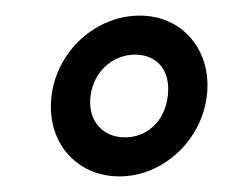

<svg xmlns="http://www.w3.org/2000/svg" viewBox="-20 -189 315 246"><path d="M96 -66C100 -98 125 -119 153 -119C181 -119 199 -99 195 -66C191 -33 168 -13 140 -13C112 -13 92 -34 96 -66ZM46 -66C39 -8 77 37 133 37C189 37 238 -9 245 -66C252 -123 215 -169 159 -169C103 -169 53 -124 46 -66Z"/></svg>

Font: Falling Sky
Style: OuObl
Weight: 400
Designer: Paul D. Hunt
Foundry: Adobe Systems Incorporated
Version: Version 1.02